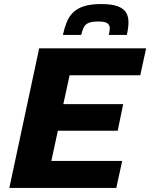

<svg xmlns="http://www.w3.org/2000/svg" viewBox="-20 -926 740 946"><path d="M26 0 173 -688H700L671 -555H323L292 -413H587L560 -282H265L233 -133H582L553 0ZM290 -754Q297 -787 308 -815Q319 -843 339 -863.5Q359 -884 393 -895Q427 -906 479 -906Q531 -906 560 -895Q589 -884 601 -864.5Q613 -845 613 -817Q613 -803 611 -787.5Q609 -772 605 -754H516Q518 -763 519.5 -771.5Q521 -780 521 -787Q521 -802 509.5 -811Q498 -820 463 -820Q430 -820 414 -812Q398 -804 391.5 -789Q385 -774 380 -754Z"/></svg>

Font: Saira SemiExpanded
Style: Bold Italic
Weight: 700
Width: 6
Italic angle: -12°
Designer: Hector Gatti with collaboration of the Omnibus-Type team
Foundry: Omnibus-Type
Version: Version 1.101